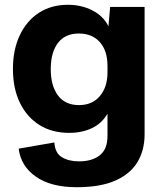

<svg xmlns="http://www.w3.org/2000/svg" viewBox="-20 -605 682 802"><path d="M300 177Q193 177 130 133Q67 89 58 16L207 -10Q210 35 239 52Q268 69 310 69Q365 69 397 43.5Q429 18 429 -37V-130Q405 -89 363.5 -69.5Q322 -50 269 -50Q197 -50 144.5 -83Q92 -116 63 -176Q34 -236 34 -317Q34 -397 62.5 -457.5Q91 -518 142.5 -551.5Q194 -585 264 -585Q320 -585 366 -561.5Q412 -538 433 -495L440 -576H584V-44Q584 22 554.5 71.5Q525 121 462.5 149Q400 177 300 177ZM310 -166Q365 -166 397 -203.5Q429 -241 429 -303V-330Q429 -393 397 -429Q365 -465 309 -465Q252 -465 222 -425.5Q192 -386 192 -316Q192 -247 222 -206.5Q252 -166 310 -166Z"/></svg>

Font: BDO Grotesk
Style: Bold
Weight: 700
Designer: Deni Anggara
Foundry: Lokal Container
Version: Version 2.000